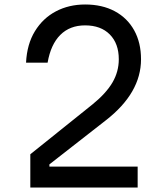

<svg xmlns="http://www.w3.org/2000/svg" viewBox="-20 -835 740 855"><path d="M115 -148 393 -371Q453 -420 481 -468Q509 -516 509 -571Q509 -641 469 -681.5Q429 -722 359 -722Q291 -722 248.5 -679.5Q206 -637 192 -556H96Q100 -638 135.5 -696Q171 -754 229 -784.5Q287 -815 359 -815Q435 -815 491 -785Q547 -755 577.5 -700Q608 -645 608 -571Q608 -421 451 -299L200 -103V-93H593V0H115Z"/></svg>

Font: Martian Mono Light
Style: Regular
Weight: 300
Monospace: yes
Designer: Roman Shamin
Foundry: Evil Martians
Version: Version 1.000; ttfautohint (v1.8.4.7-5d5b)